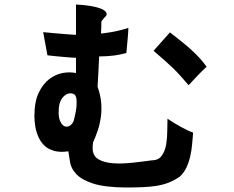

<svg xmlns="http://www.w3.org/2000/svg" viewBox="-20 -759 1040 854"><path d="M307 -219Q319 -264 320.5 -289Q322 -314 318.5 -326Q315 -338 307.5 -341Q300 -344 293 -344Q273 -344 257 -323Q241 -302 241 -264Q240 -238 247 -221.5Q254 -205 264 -199Q274 -193 286 -197.5Q298 -202 307 -219ZM551 -635Q551 -627 550 -613Q549 -599 547.5 -582.5Q546 -566 544.5 -550Q543 -534 542 -523Q525 -519 510.5 -516Q496 -513 482 -511.5Q468 -510 453.5 -509Q439 -508 421 -508Q419 -465 417.5 -435.5Q416 -406 414 -373Q427 -337 430 -303Q433 -269 428.5 -237.5Q424 -206 414.5 -178Q405 -150 394 -126Q393 -119 392.5 -112.5Q392 -106 392 -101Q392 -66 417 -51Q442 -36 481 -33Q520 -30 567 -35Q614 -40 656 -46Q685 -46 699.5 -66.5Q714 -87 719 -116Q724 -145 724 -177Q724 -209 725 -231Q743 -219 757 -210.5Q771 -202 784 -195Q797 -188 810 -181.5Q823 -175 839 -169Q837 -144 834.5 -116.5Q832 -89 826 -63Q820 -37 809 -13.5Q798 10 779 27Q754 44 729.5 53.5Q705 63 677 67.5Q649 72 615 73.5Q581 75 538 75Q445 74 394.5 57.5Q344 41 320.5 16.5Q297 -8 292 -35.5Q287 -63 284 -86Q278 -85 265 -84Q252 -83 235.5 -85Q219 -87 201.5 -95Q184 -103 169 -120.5Q154 -138 144 -167.5Q134 -197 133 -242Q133 -306 152 -346Q171 -386 199.5 -407.5Q228 -429 260 -434.5Q292 -440 318 -434V-502Q312 -502 298 -503Q284 -504 266 -505.5Q248 -507 228 -509Q208 -511 191 -513L172 -616Q190 -614 214.5 -612Q239 -610 261.5 -608Q284 -606 300.5 -605Q317 -604 318 -604V-739Q369 -736 398 -729.5Q427 -723 440 -715Q453 -707 454 -699Q455 -691 450 -686Q444 -681 440 -675.5Q436 -670 431 -664Q431 -651 430.5 -635Q430 -619 429 -610Q432 -610 444.5 -611.5Q457 -613 474.5 -616Q492 -619 512.5 -624Q533 -629 551 -635ZM663 -533 736 -615Q767 -591 790.5 -572Q814 -553 833 -535.5Q852 -518 868 -500.5Q884 -483 899 -462Q879 -444 859.5 -423.5Q840 -403 819 -380Q800 -402 783.5 -420.5Q767 -439 749.5 -456Q732 -473 711 -491.5Q690 -510 663 -533Z"/></svg>

Font: D2Coding
Style: Bold
Weight: 700
Monospace: yes
Designer: Yong-Rak Park; Jeong-Hwan Yoon; Sang-Min Lee;
Foundry: NHN Corporation
Version: Version 1.3.2; Build 20180524